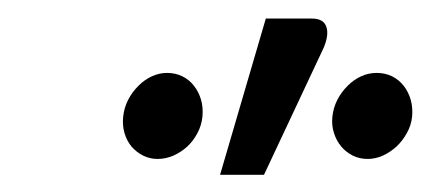

<svg xmlns="http://www.w3.org/2000/svg" viewBox="-20 -770 475 212"><path d="M223 -577 273.5 -749.5H324.5Q337 -749.5 340.2 -740.8Q343.5 -732 337.5 -717.5L271.5 -577ZM435 -641Q434 -631.5 429.2 -623Q424.5 -614.5 417.8 -608.2Q411 -602 402.8 -598.2Q394.5 -594.5 386 -594.5Q377 -594.5 369.5 -598.2Q362 -602 356.8 -608.2Q351.5 -614.5 348.8 -623Q346 -631.5 347 -641Q348 -651 352.5 -659.8Q357 -668.5 363.8 -675.2Q370.5 -682 378.8 -685.8Q387 -689.5 396 -689.5Q405 -689.5 412.8 -685.8Q420.5 -682 425.8 -675.2Q431 -668.5 433.5 -659.8Q436 -651 435 -641ZM203.5 -641Q202.5 -631.5 198 -623Q193.5 -614.5 186.8 -608.2Q180 -602 171.5 -598.2Q163 -594.5 154 -594.5Q145.5 -594.5 138 -598.2Q130.5 -602 125.2 -608.2Q120 -614.5 117.5 -623Q115 -631.5 116 -641Q117 -651 121.5 -659.8Q126 -668.5 132.8 -675.2Q139.5 -682 147.8 -685.8Q156 -689.5 164.5 -689.5Q173.5 -689.5 181.2 -685.8Q189 -682 194.2 -675.2Q199.5 -668.5 202 -659.8Q204.5 -651 203.5 -641Z"/></svg>

Font: Lato
Style: Italic
Weight: 400
Italic angle: -7°
Designer: Lukasz Dziedzic
Foundry: tyPoland Lukasz Dziedzic
Version: Version 2.007; 2014-02-27